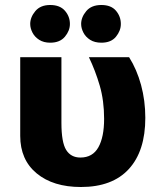

<svg xmlns="http://www.w3.org/2000/svg" viewBox="-20 -729 629 769"><path d="M226 -500V-237Q226 -159 245 -128.5Q264 -98 302 -98Q351 -98 374 -139Q397 -180 397 -253Q397 -326 379.5 -386Q362 -446 336 -500H497Q528 -451 545 -388.5Q562 -326 562 -257Q562 -124 496 -52Q430 20 304 20Q193 20 127 -34.5Q61 -89 61 -185V-500ZM101 -633Q101 -660 121.5 -684.5Q142 -709 181 -709Q220 -709 240 -686Q260 -663 260 -633Q260 -606 240 -582Q220 -558 181 -558Q155 -558 137 -569.5Q119 -581 110 -598.5Q101 -616 101 -633ZM305 -633Q305 -660 325.5 -684.5Q346 -709 386 -709Q425 -709 444.5 -686Q464 -663 464 -633Q464 -606 444.5 -582Q425 -558 386 -558Q359 -558 341 -569.5Q323 -581 314 -598.5Q305 -616 305 -633Z"/></svg>

Font: Moderustic
Style: Bold
Weight: 700
Designer: Tural Alisoy
Foundry: TAFT Foundry
Version: Version 2.120